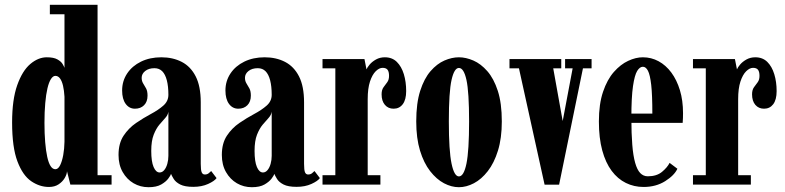

<svg xmlns="http://www.w3.org/2000/svg" viewBox="-20 -770 3274 801"><path d="M184 10Q145.5 10 110.2 -14Q75 -38 52.8 -96.5Q30.5 -155 30.5 -259Q30.5 -354.5 51.8 -414.5Q73 -474.5 106.2 -502.8Q139.5 -531 175 -531Q204 -531 219.5 -522.2Q235 -513.5 241.2 -502.8Q247.5 -492 249 -487V-710.5H188V-750H387V-39H445.5V0H273.5L259.5 -55.5Q259 -42.5 249.8 -27Q240.5 -11.5 224.2 -0.8Q208 10 184 10ZM211 -64Q222.5 -64 230.8 -80.5Q239 -97 243.8 -123.2Q248.5 -149.5 249 -178.5V-366.5Q247.5 -392.5 243 -412Q238.5 -431.5 230.5 -442.5Q222.5 -453.5 211 -453.5Q201 -453.5 192.5 -440.2Q184 -427 178 -401.8Q172 -376.5 168.8 -340Q165.5 -303.5 165.5 -257.5Q165.5 -212.5 168.5 -176.8Q171.5 -141 177 -115.8Q182.5 -90.5 191 -77.2Q199.5 -64 211 -64Z M599.5 11Q565.5 11 537.2 -5.5Q509 -22 491.8 -52.2Q474.5 -82.5 474.5 -123.5Q474.5 -172 495.5 -203.8Q516.5 -235.5 547.5 -256.8Q578.5 -278 609.5 -294.5Q640.5 -311 661.5 -329.5Q682.5 -348 682.5 -374.5Q682.5 -410 676 -435Q669.5 -460 656.8 -472.8Q644 -485.5 624.5 -485.5Q600.5 -485.5 585.8 -473.8Q571 -462 571 -445.5Q571 -432 577.2 -422Q583.5 -412 589.5 -401Q595.5 -390 595.5 -371Q595.5 -345.5 581 -331Q566.5 -316.5 543 -316.5Q519 -316.5 504.2 -336.8Q489.5 -357 489.5 -392.5Q489.5 -432 510.5 -463.5Q531.5 -495 568.5 -513Q605.5 -531 653 -531Q701 -531 738.2 -511.8Q775.5 -492.5 796.5 -451.2Q817.5 -410 817.5 -343V-86.5Q817.5 -60 821.5 -51Q825.5 -42 834.5 -42Q844.5 -42 851 -47.5Q857.5 -53 861 -56.5L883.5 -27Q874.5 -14.5 848 -2.5Q821.5 9.5 786.5 9.5Q751 9.5 732 -0.2Q713 -10 705 -23Q697 -36 693.5 -44.5Q692 -38.5 682.2 -25.2Q672.5 -12 652.8 -0.5Q633 11 599.5 11ZM646 -50.5Q657 -50.5 665.2 -60.5Q673.5 -70.5 678 -86.5Q682.5 -102.5 682.5 -120V-304Q680.5 -290 669.5 -278Q658.5 -266 645 -250Q631.5 -234 621.2 -208Q611 -182 611 -140.5Q611 -96 620.8 -73.2Q630.5 -50.5 646 -50.5Z M1030.5 11Q996.5 11 968.2 -5.5Q940 -22 922.8 -52.2Q905.5 -82.5 905.5 -123.5Q905.5 -172 926.5 -203.8Q947.5 -235.5 978.5 -256.8Q1009.5 -278 1040.5 -294.5Q1071.5 -311 1092.5 -329.5Q1113.5 -348 1113.5 -374.5Q1113.5 -410 1107 -435Q1100.5 -460 1087.8 -472.8Q1075 -485.5 1055.5 -485.5Q1031.5 -485.5 1016.8 -473.8Q1002 -462 1002 -445.5Q1002 -432 1008.2 -422Q1014.5 -412 1020.5 -401Q1026.5 -390 1026.5 -371Q1026.5 -345.5 1012 -331Q997.5 -316.5 974 -316.5Q950 -316.5 935.2 -336.8Q920.5 -357 920.5 -392.5Q920.5 -432 941.5 -463.5Q962.5 -495 999.5 -513Q1036.5 -531 1084 -531Q1132 -531 1169.2 -511.8Q1206.5 -492.5 1227.5 -451.2Q1248.5 -410 1248.5 -343V-86.5Q1248.5 -60 1252.5 -51Q1256.5 -42 1265.5 -42Q1275.5 -42 1282 -47.5Q1288.5 -53 1292 -56.5L1314.5 -27Q1305.5 -14.5 1279 -2.5Q1252.5 9.5 1217.5 9.5Q1182 9.5 1163 -0.2Q1144 -10 1136 -23Q1128 -36 1124.5 -44.5Q1123 -38.5 1113.2 -25.2Q1103.5 -12 1083.8 -0.5Q1064 11 1030.5 11ZM1077 -50.5Q1088 -50.5 1096.2 -60.5Q1104.5 -70.5 1109 -86.5Q1113.5 -102.5 1113.5 -120V-304Q1111.5 -290 1100.5 -278Q1089.5 -266 1076 -250Q1062.5 -234 1052.2 -208Q1042 -182 1042 -140.5Q1042 -96 1051.8 -73.2Q1061.5 -50.5 1077 -50.5Z M1325.5 0V-39H1379V-485H1325.5V-523.5H1500.5L1509 -480.5Q1512 -488.5 1522 -500.5Q1532 -512.5 1548.5 -521.8Q1565 -531 1585.5 -531Q1616 -531 1635.5 -511.8Q1655 -492.5 1664.8 -460.5Q1674.5 -428.5 1674.5 -390Q1674.5 -354 1660.2 -335.2Q1646 -316.5 1622 -316.5Q1599.5 -316.5 1585.8 -332.5Q1572 -348.5 1572 -376.5Q1572 -395 1580 -406Q1588 -417 1595.5 -427Q1603 -437 1603 -453.5Q1603 -471 1596.8 -479Q1590.5 -487 1576 -487Q1562 -487 1547.5 -472.8Q1533 -458.5 1523.5 -429.8Q1514 -401 1514 -356.5V-39H1567V0Z M1894.5 11Q1863.5 11 1832.2 -5.5Q1801 -22 1774.5 -56Q1748 -90 1732.2 -141.8Q1716.5 -193.5 1716.5 -263.5Q1716.5 -339.5 1733 -391Q1749.5 -442.5 1776.2 -473.2Q1803 -504 1834 -517.5Q1865 -531 1894.5 -531Q1923.5 -531 1954.8 -517.5Q1986 -504 2013 -473.2Q2040 -442.5 2056.8 -391Q2073.5 -339.5 2073.5 -263.5Q2073.5 -193.5 2057.5 -141.8Q2041.5 -90 2015 -56Q1988.5 -22 1957 -5.5Q1925.5 11 1894.5 11ZM1894.5 -34Q1915 -34 1926 -87.5Q1937 -141 1937 -263.5Q1937 -386.5 1926 -436.5Q1915 -486.5 1894.5 -486.5Q1875 -486.5 1863.8 -436.5Q1852.5 -386.5 1852.5 -263.5Q1852.5 -141 1863.8 -87.5Q1875 -34 1894.5 -34Z M2252 0.5 2145 -485H2105.5V-523.5H2321.5V-485H2288L2327.5 -265L2369 -485H2337.5V-523.5H2448V-485H2412L2312.5 0.5Z M2665 10Q2625 10 2591 -6.8Q2557 -23.5 2531.8 -57.2Q2506.5 -91 2492.5 -142.5Q2478.5 -194 2478.5 -263.5Q2478.5 -336 2495.8 -387Q2513 -438 2541 -469.8Q2569 -501.5 2600.8 -516.2Q2632.5 -531 2662 -531Q2697 -531 2727.5 -514.5Q2758 -498 2780.8 -467.2Q2803.5 -436.5 2816.5 -393.8Q2829.5 -351 2829.5 -298Q2829.5 -288 2829.2 -277.8Q2829 -267.5 2828 -257.5H2607V-296H2701.5Q2701.5 -373.5 2696.8 -415.8Q2692 -458 2683.2 -474.8Q2674.5 -491.5 2662 -491.5Q2649 -491.5 2638.2 -474Q2627.5 -456.5 2620.8 -410.8Q2614 -365 2614 -278Q2614 -212.5 2617.8 -166.2Q2621.5 -120 2629.8 -90.8Q2638 -61.5 2651 -48Q2664 -34.5 2682.5 -34.5Q2719.5 -34.5 2741.8 -53Q2764 -71.5 2773.5 -90.5L2806 -66Q2793.5 -38.5 2755 -14.2Q2716.5 10 2665 10Z M2871 0V-39H2924.5V-485H2871V-523.5H3046L3054.5 -480.5Q3057.5 -488.5 3067.5 -500.5Q3077.5 -512.5 3094 -521.8Q3110.5 -531 3131 -531Q3161.5 -531 3181 -511.8Q3200.5 -492.5 3210.2 -460.5Q3220 -428.5 3220 -390Q3220 -354 3205.8 -335.2Q3191.5 -316.5 3167.5 -316.5Q3145 -316.5 3131.2 -332.5Q3117.5 -348.5 3117.5 -376.5Q3117.5 -395 3125.5 -406Q3133.5 -417 3141 -427Q3148.5 -437 3148.5 -453.5Q3148.5 -471 3142.2 -479Q3136 -487 3121.5 -487Q3107.5 -487 3093 -472.8Q3078.5 -458.5 3069 -429.8Q3059.5 -401 3059.5 -356.5V-39H3112.5V0Z"/></svg>

Font: Imbue Thin 10pt ExtraBold
Style: Regular
Weight: 800
Version: Version 1.102